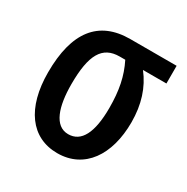

<svg xmlns="http://www.w3.org/2000/svg" viewBox="-131 -655 761 780"><g transform="rotate(30 249.0 -265.0)"><path d="M237 10C364 10 436 -96 436 -249C436 -332 414 -401 370 -457H480V-540H263C115 -540 41 -445 41 -256C41 -90 114 10 237 10ZM237 -79C172 -79 147 -158 147 -262C147 -399 180 -457 261 -457H287C317 -397 329 -336 329 -255C329 -139 298 -79 237 -79Z"/></g></svg>

Font: Kathrein 67 Medium Condensed
Style: Regular
Weight: 500
Width: 3
Designer: Lazydogs Typefoundry, based on Open Sans by Ascender Corporation
Foundry: Lazydogs Typefoundry
Version: Version 1.003;PS 001.003;hotconv 1.0.88;makeotf.lib2.5.64775